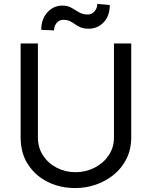

<svg xmlns="http://www.w3.org/2000/svg" viewBox="-20 -949 774 979"><path d="M561.1 -727.3H649.1V-248.6Q649.1 -188.2 625.5 -140.4Q601.9 -92.7 561.3 -59.1Q520.6 -25.6 469.5 -7.8Q418.3 9.9 363.6 9.9Q286.9 9.9 223.7 -21.3Q160.5 -52.6 122.9 -110.4Q85.2 -168.3 85.2 -248.6V-727.3H173.3V-248.6Q173.3 -196 199.6 -156.1Q225.9 -116.1 269.5 -93.6Q313.2 -71 365.1 -71Q416.9 -71 461.6 -93.6Q506.4 -116.1 533.7 -156.1Q561.1 -196 561.1 -248.6ZM475.9 -929 539.8 -923.3Q539.8 -867.9 508.7 -835.2Q477.6 -802.6 431.8 -802.6Q407.3 -802.6 391.3 -809.5Q375.4 -816.4 362.9 -825.3Q350.5 -834.2 336.6 -841.1Q322.8 -848 302.6 -848Q282.3 -848 269 -832.2Q255.7 -816.4 255.7 -794L190.3 -796.9Q190.3 -851.2 221.4 -885.8Q252.5 -920.5 298.3 -920.5Q325.3 -920.5 344.6 -909.1Q364 -897.7 383 -886.4Q402 -875 427.6 -875Q447.8 -875 461.8 -890.8Q475.9 -906.6 475.9 -929Z"/></svg>

Font: Inter UI
Style: Regular
Weight: 400
Designer: Rasmus Andersson
Foundry: rsms
Version: Version 2.2